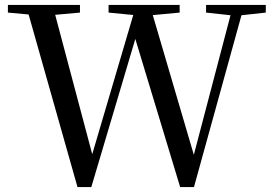

<svg xmlns="http://www.w3.org/2000/svg" viewBox="-20 -752 1104 778"><path d="M294 6 85 -732H193L362 -96H344L349 -111L532 -732H587L775 -92H757L761 -108L925 -732H970L766 6H710L519 -625H538L533 -610L350 6ZM12 -701V-732H304V-701L170 -689H144ZM420 -701V-732H708V-701L580 -689H543ZM815 -701V-732H1057V-701L947 -689H925Z"/></svg>

Font: Noto Serif JP ExtraLight Medium
Style: Regular
Weight: 500
Version: Version 2.003-H1;hotconv 1.1.1;makeotfexe 2.6.0